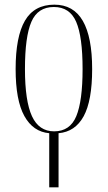

<svg xmlns="http://www.w3.org/2000/svg" viewBox="-20 -563 461 823"><path d="M191 8Q122 2 84.5 -65.5Q47 -133 47 -267Q47 -406 87 -474.5Q127 -543 213 -543Q295 -543 335 -473.5Q375 -404 375 -267Q375 -131 338.5 -64.5Q302 2 231 8V240H191ZM212 0Q280 0 307 -65Q334 -130 334 -267Q334 -406 306.5 -469.5Q279 -533 211 -533Q142 -533 114.5 -469.5Q87 -406 87 -267Q87 -130 117 -65Q147 0 212 0Z"/></svg>

Font: Noto Serif Display ExtraCondensed ExtraLight
Style: Regular
Weight: 200
Width: 2
Designer: Monotype Design Team
Foundry: Monotype Imaging Inc.
Version: Version 2.009